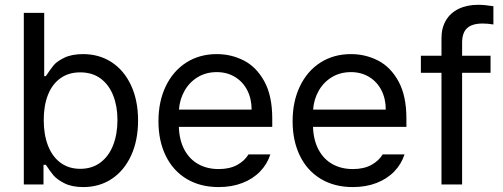

<svg xmlns="http://www.w3.org/2000/svg" viewBox="-20 -760 2073 791"><path d="M78.1 -707H162.1V-446.3H168.9Q188 -475.1 200.9 -491Q213.9 -506.8 244.6 -522Q275.4 -537.1 322.3 -537.1Q388.7 -537.1 439.9 -503.7Q491.2 -470.2 520 -408.2Q548.8 -346.2 548.8 -263.7Q548.8 -181.2 520 -118.9Q491.2 -56.6 440.2 -22.9Q389.2 10.7 323.2 10.7Q276.9 10.7 246.1 -4.6Q215.3 -20 200.4 -37.6Q185.5 -55.2 168.9 -81.1H159.2V0H78.1ZM310.5 -64.5Q359.4 -64.5 394 -90.6Q428.7 -116.7 446.3 -162.4Q463.9 -208 463.9 -265.6Q463.9 -321.8 446.5 -366.2Q429.2 -410.6 394.8 -436.3Q360.4 -461.9 310.5 -461.9Q262.7 -461.9 228.8 -437.5Q194.8 -413.1 177.5 -368.9Q160.2 -324.7 160.2 -265.6Q160.2 -205.6 177.7 -160.2Q195.3 -114.7 229.2 -89.6Q263.2 -64.5 310.5 -64.5Z M632.8 -260.7Q632.8 -341.8 662.8 -404.5Q692.9 -467.3 747.3 -502.2Q801.8 -537.1 873 -537.1Q933.1 -537.1 984.9 -510.5Q1036.6 -483.9 1069.1 -424.6Q1101.6 -365.2 1101.6 -272.5V-237.3H716.8Q718.8 -182.1 739.7 -143.1Q760.7 -104 797.1 -83.7Q833.5 -63.5 880.9 -63.5Q925.8 -63.5 956.8 -80.3Q987.8 -97.2 1003.9 -124H1093.8Q1081.1 -84 1051.5 -53.5Q1022 -22.9 978.3 -6.1Q934.6 10.7 880.9 10.7Q805.2 10.7 749 -22.9Q692.9 -56.6 662.8 -118.2Q632.8 -179.7 632.8 -260.7ZM1016.6 -308.6Q1016.6 -353 998.8 -387.9Q981 -422.9 948.2 -442.9Q915.5 -462.9 873 -462.9Q828.6 -462.9 794.2 -441.9Q759.8 -420.9 740 -385.5Q720.2 -350.1 717.3 -308.6Z M1185.5 -260.7Q1185.5 -341.8 1215.6 -404.5Q1245.6 -467.3 1300 -502.2Q1354.5 -537.1 1425.8 -537.1Q1485.8 -537.1 1537.6 -510.5Q1589.4 -483.9 1621.8 -424.6Q1654.3 -365.2 1654.3 -272.5V-237.3H1269.5Q1271.5 -182.1 1292.5 -143.1Q1313.5 -104 1349.9 -83.7Q1386.2 -63.5 1433.6 -63.5Q1478.5 -63.5 1509.5 -80.3Q1540.5 -97.2 1556.6 -124H1646.5Q1633.8 -84 1604.2 -53.5Q1574.7 -22.9 1531 -6.1Q1487.3 10.7 1433.6 10.7Q1357.9 10.7 1301.8 -22.9Q1245.6 -56.6 1215.6 -118.2Q1185.5 -179.7 1185.5 -260.7ZM1569.3 -308.6Q1569.3 -353 1551.5 -387.9Q1533.7 -422.9 1501 -442.9Q1468.3 -462.9 1425.8 -462.9Q1381.3 -462.9 1346.9 -441.9Q1312.5 -420.9 1292.7 -385.5Q1272.9 -350.1 1270 -308.6Z M2001 -460H1883.8V0H1798.8V-460H1713.9V-530.3H1798.8V-602.5Q1798.8 -645 1817.1 -676Q1835.4 -707 1869.6 -723.6Q1903.8 -740.2 1950.2 -740.2Q1977.5 -740.2 2012.7 -734.4V-659.2Q1989.3 -663.1 1968.8 -663.1Q1924.8 -663.1 1904.3 -644Q1883.8 -625 1883.8 -584V-530.3H2001Z"/></svg>

Font: Pretendard GOV
Style: Regular
Weight: 400
Designer: Base glyphs from Inter by Rasmus Andersson; Hangeul glyphs from Noto Sans CJK(Source Han Sans) by Jang Soo-young and Kan
Foundry: Kil Hyung-jin
Version: Version 1.309